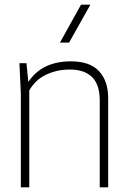

<svg xmlns="http://www.w3.org/2000/svg" viewBox="-20 -800 543 820"><path d="M442 0H406V-370Q406 -439 373 -471Q340 -503 279 -503Q243 -503 214.5 -495Q186 -487 164.5 -474.5Q143 -462 128.5 -446Q114 -430 105 -414V0H69V-400L63 -530H93L101 -450Q159 -538 283 -538Q364 -538 403 -496Q442 -454 442 -380ZM275 -618H236L326 -780H366Z"/></svg>

Font: Tanohe Sans ExtraLight
Style: Regular
Weight: 250
Designer: Village Type and Design LLC & Cristiano Sobral
Foundry: Cooper Hewitt Smithsonian Design Museum
Version: Version 1.00;September 29, 2021;FontCreator 13.0.0.2655 64-b